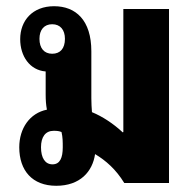

<svg xmlns="http://www.w3.org/2000/svg" viewBox="-20 -589 625 618"><path d="M380 0H524V-560H377V-164L375 -163C345 -191 310 -214 276 -228C275 -242 274 -256 274 -273V-424C274 -524 224 -569 154 -569C85 -569 45 -523 45 -463C45 -408 76 -363 127 -359V-285C127 -267 128 -252 131 -236C76 -225 42 -176 42 -115C42 -40 84 9 161 9C238 9 278 -37 286 -93C321 -72 353 -44 380 0ZM148 -416C122 -416 107 -434 107 -464C107 -493 122 -511 148 -511C174 -511 189 -493 189 -464C189 -433 174 -416 148 -416ZM149 -60C125 -60 112 -81 112 -115C112 -148 126 -168 153 -168C164 -168 171 -167 178 -164C182 -147 182 -132 182 -115C182 -81 173 -60 149 -60Z"/></svg>

Font: Noto Sans Thai Looped Condensed ExtraBold
Style: Regular
Weight: 800
Width: 3
Designer: Sasikarn Vongin, Ben Mitchell
Foundry: The Fontpad Ltd
Version: Version 1.001